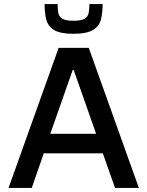

<svg xmlns="http://www.w3.org/2000/svg" viewBox="-20 -923 724 943"><path d="M22 0 268 -688H416L662 0H545L485 -170H195L136 0ZM227 -266H452L342 -579H337ZM340 -757Q275 -757 245 -776Q215 -795 207 -828Q199 -861 199 -903H263Q263 -877 266.5 -859Q270 -841 286 -831Q302 -821 340 -821Q379 -821 395.5 -831Q412 -841 415.5 -859Q419 -877 419 -903H484Q484 -861 476 -828Q468 -795 437 -776Q406 -757 340 -757Z"/></svg>

Font: Saira Medium
Style: Regular
Weight: 500
Designer: Hector Gatti with collaboration of the Omnibus-Type team
Foundry: Omnibus-Type
Version: Version 1.100; ttfautohint (v1.8.3)